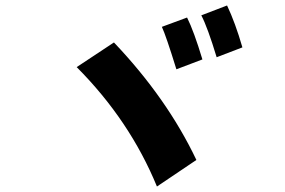

<svg xmlns="http://www.w3.org/2000/svg" viewBox="-20 -755 1040 701"><path d="M663 -691Q688 -641 719 -538L624 -502Q586 -625 571 -657ZM809 -735Q839 -672 865 -582L771 -546Q738 -655 715 -699ZM396 -600Q590 -396 697 -171L553 -74Q454 -315 260 -510Z"/></svg>

Font: KaiGen Gothic CN Bold
Style: Bold
Weight: 700
Designer: Ryoko NISHIZUKA  (kana & ideographs); Paul D. Hunt (Latin, Greek & Cyrillic); Wenlong ZHANG  (bopomofo); Sandoll Communi
Foundry: Adobe Systems Incorporated
Version: Version 1.002.20150501